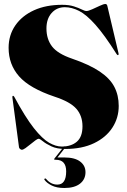

<svg xmlns="http://www.w3.org/2000/svg" viewBox="-20 -734 633 959"><path d="M306 10Q264.5 10 237.2 -2.8Q210 -15.5 194.5 -28.2Q179 -41 173 -41Q168 -41 156.8 -32.8Q145.5 -24.5 132.2 -13.5Q119 -2.5 107.2 5.8Q95.5 14 89 14Q85.5 14 80.8 10.5Q76 7 75 2L42 -246Q41 -253.5 44 -255Q47.5 -256.5 51 -251Q106.5 -148 149 -94.2Q191.5 -40.5 225.2 -21.2Q259 -2 288 -2Q335.5 -2 363.8 -26.2Q392 -50.5 392 -103Q392 -155.5 361.5 -190.5Q331 -225.5 253 -251Q128 -293 75.5 -352.5Q23 -412 23 -495Q23 -558.5 56.5 -607Q90 -655.5 150 -682.8Q210 -710 290 -710Q325 -710 349 -702.2Q373 -694.5 388.2 -686.8Q403.5 -679 412 -679Q421.5 -679 440.8 -687.8Q460 -696.5 478.8 -705.2Q497.5 -714 506 -714Q514 -714 516 -705L572 -468Q574 -461 570 -459Q567 -457.5 563 -463Q502 -559.5 456.8 -610.2Q411.5 -661 375 -679.5Q338.5 -698 304 -698Q263.5 -698 237.8 -669Q212 -640 212 -592Q212 -538.5 240 -502Q268 -465.5 340 -441Q427.5 -411 478.5 -376.5Q529.5 -342 551.2 -300Q573 -258 573 -205Q573 -145 541.2 -96.2Q509.5 -47.5 449.8 -18.8Q390 10 306 10ZM300 -3H310.5L267 52.5H301.5Q353.5 52.5 380.2 72.8Q407 93 407 126Q407 162 379.5 183.5Q352 205 301.5 205Q263.5 205 238.8 192.8Q214 180.5 202.5 164.5Q199.5 161 203 158.5Q206.5 155 211.5 161Q234.5 188 266.5 188Q310.5 188 310.5 122Q310.5 64 258.5 64H255Q247.5 64 252.5 57Z"/></svg>

Font: Fraunces 144pt S000 Black
Style: Regular
Weight: 900
Version: Version 1.000; ttfautohint (v1.8.3)